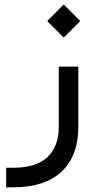

<svg xmlns="http://www.w3.org/2000/svg" viewBox="-20 -585 421 834"><path d="M185.1 -493.7 256.8 -565.4 328.6 -493.7 256.8 -421.9ZM41 143.6Q135.7 143.6 185.5 97.9Q235.4 52.2 235.4 -34.7V-295.4L320.3 -295.9V-34.7Q320.3 90.8 249 159.2Q177.7 227.5 42 228.5L6.8 229V143.6Z"/></svg>

Font: Shabnam WOL
Style: WOL
Weight: 400
Foundry: DejaVu fonts team - Redesigned by Saber Rastikerdar - Based on Vazir font
Version: Version 5.0.0